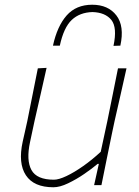

<svg xmlns="http://www.w3.org/2000/svg" viewBox="-20 -783 589 812"><path d="M206 9Q123 9 89.5 -41.8Q56 -92.5 76 -184Q80.5 -204.5 85.2 -224.8Q90 -245 95.5 -271Q107.5 -331.5 118.2 -384.8Q129 -438 140 -494L177 -496Q164.5 -440 152.2 -386Q140 -332 126 -271L107 -182Q90.5 -105 113 -64Q135.5 -23 208 -23Q228.5 -23 261.2 -38.5Q294 -54 332 -80.8Q370 -107.5 406 -141L434 -271Q446.5 -332 457 -384.5Q467.5 -437 479 -494H515Q502.5 -438 490.5 -384.8Q478.5 -331.5 464.5 -270.5L454 -221Q441.5 -161 431 -108.8Q420.5 -56.5 409 0H378L398 -90H393Q370 -70.5 336.5 -47.5Q303 -24.5 268 -7.8Q233 9 206 9ZM460 -589Q476.5 -667 450.8 -698.8Q425 -730.5 371 -732Q317 -730.5 283.2 -698.5Q249.5 -666.5 233 -590H204Q222 -672.5 262 -717.8Q302 -763 370 -763Q437.5 -763 472.2 -717.8Q507 -672.5 489 -590Z"/></svg>

Font: Commissioner Loud Thin
Style: Italic
Weight: 100
Italic angle: -12°
Designer: Kostas Bartsokas
Foundry: Kostas Bartsokas
Version: Version 1.000; ttfautohint (v1.8.3)